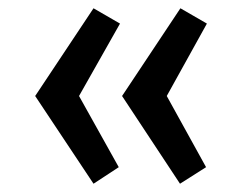

<svg xmlns="http://www.w3.org/2000/svg" viewBox="-20 -517 600 464"><path d="M206 -73 65 -285 206 -497 270 -460 171 -285 267 -113ZM415 -73 275 -285 416 -497 480 -460 383 -285 478 -113Z"/></svg>

Font: Ubuntu Sans Mono Medium
Style: Regular
Weight: 500
Monospace: yes
Designer: Dalton Maag Ltd
Foundry: Dalton Maag Ltd
Version: Version 1.006